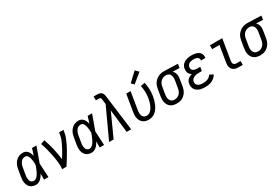

<svg xmlns="http://www.w3.org/2000/svg" viewBox="82 -1874 4360 2988"><g transform="rotate(-30 2261.5 -380.0)"><path d="M174 8Q146 8 120 1Q94 -6 74.5 -22.5Q55 -39 43 -62Q31 -85 26 -111Q21 -137 22 -164.5Q23 -192 28 -219L48 -339Q52 -363 59 -386.5Q66 -410 78 -431.5Q90 -453 107.5 -472Q125 -491 146.5 -504Q168 -517 192.5 -522.5Q217 -528 240 -528Q266 -528 288 -517Q310 -506 324.5 -487.5Q339 -469 348 -446.5Q357 -424 363 -401Q373 -431 382.5 -460.5Q392 -490 401 -520H480Q455 -453 432 -386Q409 -319 383 -252Q387 -189 389.5 -126Q392 -63 396 0H317Q317 -27 317.5 -54Q318 -81 318 -108Q306 -87 292 -66.5Q278 -46 260 -29.5Q242 -13 219.5 -2.5Q197 8 174 8ZM174 -62Q194 -62 213 -76Q232 -90 245 -107.5Q258 -125 268 -144.5Q278 -164 287 -184Q296 -204 303.5 -224Q311 -244 318 -264Q318 -284 317 -303.5Q316 -323 313.5 -342Q311 -361 307 -379.5Q303 -398 295.5 -415Q288 -432 274 -445Q260 -458 240 -458Q225 -458 209.5 -453.5Q194 -449 181 -439Q168 -429 158.5 -415.5Q149 -402 142 -387.5Q135 -373 131 -358Q127 -343 125 -328L105 -208Q102 -192 100.5 -175.5Q99 -159 100.5 -143.5Q102 -128 106.5 -113Q111 -98 120 -86Q129 -74 143.5 -68Q158 -62 174 -62Z M641 0Q647 -33 646 -66Q645 -99 641 -131.5Q637 -164 632 -195.5Q627 -227 620.5 -258.5Q614 -290 607 -321Q600 -352 592 -383Q584 -414 574.5 -444Q565 -474 554 -503L627 -528Q644 -481 658 -433Q672 -385 683 -336Q694 -287 703.5 -237Q713 -187 719 -136Q735 -162 751.5 -189Q768 -216 783 -243Q798 -270 812.5 -297.5Q827 -325 840 -353Q853 -381 863.5 -410Q874 -439 879 -468L887 -520H966L957 -468Q950 -427 934 -386Q918 -345 899 -305.5Q880 -266 858.5 -227.5Q837 -189 814.5 -151Q792 -113 768 -75Q744 -37 720 0Z M1174 8Q1146 8 1120 1Q1094 -6 1074.5 -22.5Q1055 -39 1043 -62Q1031 -85 1026 -111Q1021 -137 1022 -164.5Q1023 -192 1028 -219L1048 -339Q1052 -363 1059 -386.5Q1066 -410 1078 -431.5Q1090 -453 1107.5 -472Q1125 -491 1146.5 -504Q1168 -517 1192.5 -522.5Q1217 -528 1240 -528Q1266 -528 1288 -517Q1310 -506 1324.5 -487.5Q1339 -469 1348 -446.5Q1357 -424 1363 -401Q1373 -431 1382.5 -460.5Q1392 -490 1401 -520H1480Q1455 -453 1432 -386Q1409 -319 1383 -252Q1387 -189 1389.5 -126Q1392 -63 1396 0H1317Q1317 -27 1317.5 -54Q1318 -81 1318 -108Q1306 -87 1292 -66.5Q1278 -46 1260 -29.5Q1242 -13 1219.5 -2.5Q1197 8 1174 8ZM1174 -62Q1194 -62 1213 -76Q1232 -90 1245 -107.5Q1258 -125 1268 -144.5Q1278 -164 1287 -184Q1296 -204 1303.5 -224Q1311 -244 1318 -264Q1318 -284 1317 -303.5Q1316 -323 1313.5 -342Q1311 -361 1307 -379.5Q1303 -398 1295.5 -415Q1288 -432 1274 -445Q1260 -458 1240 -458Q1225 -458 1209.5 -453.5Q1194 -449 1181 -439Q1168 -429 1158.5 -415.5Q1149 -402 1142 -387.5Q1135 -373 1131 -358Q1127 -343 1125 -328L1105 -208Q1102 -192 1100.5 -175.5Q1099 -159 1100.5 -143.5Q1102 -128 1106.5 -113Q1111 -98 1120 -86Q1129 -74 1143.5 -68Q1158 -62 1174 -62Z M1486 0 1735 -539 1725 -625Q1725 -625 1725 -625Q1725 -625 1725 -625Q1724 -633 1722 -641Q1720 -649 1715 -655Q1710 -661 1702 -663Q1694 -665 1686 -665H1632V-735H1686Q1707 -735 1728.5 -731.5Q1750 -728 1765.5 -716Q1781 -704 1789 -684.5Q1797 -665 1800 -645V-644Q1801 -642 1801 -639Q1801 -636 1802 -633L1883 0H1802L1755 -413L1567 0Z M2198 8Q2170 8 2144 1Q2118 -6 2097 -22Q2076 -38 2062.5 -60.5Q2049 -83 2043.5 -109Q2038 -135 2038.5 -163Q2039 -191 2044 -219L2094 -520H2172L2121 -208Q2118 -191 2117 -174.5Q2116 -158 2118 -142Q2120 -126 2125.5 -111Q2131 -96 2141.5 -84.5Q2152 -73 2167.5 -67.5Q2183 -62 2199 -62Q2217 -62 2234.5 -68Q2252 -74 2266.5 -86.5Q2281 -99 2292.5 -114.5Q2304 -130 2312.5 -146.5Q2321 -163 2328 -180Q2335 -197 2340 -214.5Q2345 -232 2349 -249.5Q2353 -267 2356 -284Q2366 -342 2364 -398.5Q2362 -455 2350 -508L2426 -523Q2439 -464 2441.5 -400.5Q2444 -337 2433 -273Q2428 -242 2419 -210Q2410 -178 2397 -147.5Q2384 -117 2365 -88Q2346 -59 2320.5 -36.5Q2295 -14 2262.5 -3Q2230 8 2198 8ZM2278 -577 2234 -623 2389 -768 2443 -712Z M2703 8Q2674 8 2646 2Q2618 -4 2596 -19Q2574 -34 2559 -56.5Q2544 -79 2537 -106Q2530 -133 2530.5 -161.5Q2531 -190 2536 -219L2556 -339Q2560 -364 2568 -388Q2576 -412 2590.5 -434Q2605 -456 2625 -474Q2645 -492 2668.5 -504Q2692 -516 2717 -522Q2742 -528 2766 -528Q2770 -528 2773.5 -528Q2777 -528 2781 -528L3023 -520L3012 -450L2889 -454Q2904 -441 2914 -423.5Q2924 -406 2929 -386Q2934 -366 2933.5 -344Q2933 -322 2929 -301L2910 -181Q2906 -156 2898 -132Q2890 -108 2876.5 -85.5Q2863 -63 2843.5 -44.5Q2824 -26 2800.5 -13.5Q2777 -1 2752 3.5Q2727 8 2703 8ZM2704 -62Q2728 -62 2752 -72Q2776 -82 2793.5 -101Q2811 -120 2820 -144Q2829 -168 2833 -192L2853 -312Q2856 -328 2857 -344.5Q2858 -361 2856 -377Q2854 -393 2848.5 -407.5Q2843 -422 2833 -433Q2823 -444 2808.5 -450.5Q2794 -457 2778 -458H2770Q2768 -458 2765.5 -458Q2763 -458 2761 -458Q2738 -458 2714 -447.5Q2690 -437 2672.5 -418Q2655 -399 2645.5 -375.5Q2636 -352 2633 -328L2613 -208Q2610 -190 2609 -172.5Q2608 -155 2611 -138.5Q2614 -122 2621.5 -107Q2629 -92 2641 -81.5Q2653 -71 2669.5 -66.5Q2686 -62 2703 -62Z M3215 8Q3188 8 3162 5Q3136 2 3112.5 -6.5Q3089 -15 3068.5 -29.5Q3048 -44 3035 -65Q3022 -86 3018 -111.5Q3014 -137 3019 -164Q3022 -184 3031 -203Q3040 -222 3056 -236Q3072 -250 3091.5 -259Q3111 -268 3130 -274Q3114 -283 3101 -296Q3088 -309 3080.5 -326Q3073 -343 3072 -362.5Q3071 -382 3074 -401Q3077 -422 3086.5 -441.5Q3096 -461 3111.5 -476Q3127 -491 3146.5 -501.5Q3166 -512 3186 -518Q3206 -524 3226.5 -526Q3247 -528 3267 -528Q3289 -528 3311 -525.5Q3333 -523 3353 -517Q3373 -511 3391 -500Q3409 -489 3421 -472Q3433 -455 3437.5 -434Q3442 -413 3439 -391Q3438 -389 3438 -387.5Q3438 -386 3437 -384H3360Q3360 -385 3360 -386Q3360 -387 3360 -387Q3363 -405 3355 -420.5Q3347 -436 3333 -444Q3319 -452 3302 -455Q3285 -458 3267 -458Q3255 -458 3243 -457Q3231 -456 3219 -453Q3207 -450 3195.5 -445Q3184 -440 3174.5 -431.5Q3165 -423 3159 -412Q3153 -401 3151 -389Q3147 -370 3153 -352Q3159 -334 3173.5 -323.5Q3188 -313 3206.5 -309Q3225 -305 3244 -305H3300L3288 -235H3233Q3219 -235 3205 -234Q3191 -233 3177 -229.5Q3163 -226 3149.5 -220Q3136 -214 3124 -204.5Q3112 -195 3105 -182Q3098 -169 3096 -155Q3093 -140 3096 -125Q3099 -110 3107.5 -99Q3116 -88 3128.5 -80.5Q3141 -73 3155.5 -69Q3170 -65 3185 -63.5Q3200 -62 3215 -62Q3235 -62 3255 -65Q3275 -68 3294.5 -76Q3314 -84 3331 -98Q3348 -112 3358 -130L3423 -98Q3408 -71 3384 -49.5Q3360 -28 3332 -15Q3304 -2 3274 3Q3244 8 3215 8Z M3815 0Q3793 0 3772.5 -3.5Q3752 -7 3734 -16.5Q3716 -26 3703 -41.5Q3690 -57 3684 -76.5Q3678 -96 3677.5 -117.5Q3677 -139 3681 -160L3729 -450H3598V-520H3819L3758 -149Q3755 -134 3756 -119Q3757 -104 3765 -92.5Q3773 -81 3786.5 -75.5Q3800 -70 3815 -70H3889V0Z M4203 8Q4174 8 4146 2Q4118 -4 4096 -19Q4074 -34 4059 -56.5Q4044 -79 4037 -106Q4030 -133 4030.5 -161.5Q4031 -190 4036 -219L4056 -339Q4060 -364 4068 -388Q4076 -412 4090.5 -434Q4105 -456 4125 -474Q4145 -492 4168.5 -504Q4192 -516 4217 -522Q4242 -528 4266 -528Q4270 -528 4273.5 -528Q4277 -528 4281 -528L4523 -520L4512 -450L4389 -454Q4404 -441 4414 -423.5Q4424 -406 4429 -386Q4434 -366 4433.5 -344Q4433 -322 4429 -301L4410 -181Q4406 -156 4398 -132Q4390 -108 4376.5 -85.5Q4363 -63 4343.5 -44.5Q4324 -26 4300.5 -13.5Q4277 -1 4252 3.5Q4227 8 4203 8ZM4204 -62Q4228 -62 4252 -72Q4276 -82 4293.5 -101Q4311 -120 4320 -144Q4329 -168 4333 -192L4353 -312Q4356 -328 4357 -344.5Q4358 -361 4356 -377Q4354 -393 4348.5 -407.5Q4343 -422 4333 -433Q4323 -444 4308.5 -450.5Q4294 -457 4278 -458H4270Q4268 -458 4265.5 -458Q4263 -458 4261 -458Q4238 -458 4214 -447.5Q4190 -437 4172.5 -418Q4155 -399 4145.5 -375.5Q4136 -352 4133 -328L4113 -208Q4110 -190 4109 -172.5Q4108 -155 4111 -138.5Q4114 -122 4121.5 -107Q4129 -92 4141 -81.5Q4153 -71 4169.5 -66.5Q4186 -62 4203 -62Z"/></g></svg>

Font: Iosevka SS04
Style: Italic
Weight: 400
Italic angle: -9°
Monospace: yes
Designer: Belleve Invis
Foundry: Belleve Invis
Version: Version 19.0.0; ttfautohint (v1.8.4)